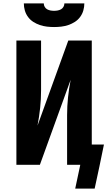

<svg xmlns="http://www.w3.org/2000/svg" viewBox="-20 -975 640 1136"><path d="M300 -815Q279 -815 257.5 -817.5Q236 -820 215.5 -827Q195 -834 177 -845.5Q159 -857 146 -874.5Q133 -892 127 -913Q121 -934 121 -955H239Q239 -944 244.5 -934.5Q250 -925 259 -920Q268 -915 278.5 -913Q289 -911 300 -911Q311 -911 321.5 -913Q332 -915 341 -920Q350 -925 355.5 -934.5Q361 -944 361 -955H479Q479 -934 473 -913Q467 -892 454 -874.5Q441 -857 423 -845.5Q405 -834 384.5 -827Q364 -820 342.5 -817.5Q321 -815 300 -815ZM425 141 455 0H377V-294Q377 -347 382.5 -399Q388 -451 398 -503L216 0H77V-735H223V-441Q223 -388 217.5 -336Q212 -284 202 -232L384 -735H523V-120H595L568 11L540 141Z"/></svg>

Font: Iosevka Curly Heavy Extended
Style: Regular
Weight: 900
Width: 7
Monospace: yes
Designer: Belleve Invis
Foundry: Belleve Invis
Version: Version 11.1.0; ttfautohint (v1.8.3)